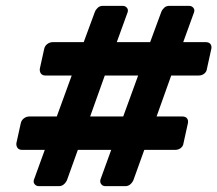

<svg xmlns="http://www.w3.org/2000/svg" viewBox="-20 -675 743 656"><path d="M113 -39Q104 -39 98.5 -45.5Q93 -52 96 -61L133 -163H55Q45 -163 40 -169.5Q35 -176 36 -186L51 -254Q53 -264 61.5 -270.5Q70 -277 80 -277H174L225 -417H135Q125 -417 120 -423.5Q115 -430 116 -440L131 -508Q133 -518 141.5 -524.5Q150 -531 160 -531H266L304 -634Q307 -642 314 -648.5Q321 -655 331 -655H399Q408 -655 413.5 -648.5Q419 -642 416 -633L379 -531H493L531 -634Q534 -642 541 -648.5Q548 -655 558 -655H626Q635 -655 640.5 -648.5Q646 -642 643 -633L606 -531H683Q694 -531 699 -524.5Q704 -518 702 -508L687 -440Q686 -430 678 -423.5Q670 -417 659 -417H565L515 -277H603Q614 -277 619 -270.5Q624 -264 622 -254L607 -186Q606 -176 598 -169.5Q590 -163 579 -163H473L436 -60Q432 -51 425 -45Q418 -39 408 -39H340Q331 -39 326 -45.5Q321 -52 323 -61L360 -163H246L209 -60Q205 -51 198 -45Q191 -39 181 -39ZM288 -277H401L452 -417H338Z"/></svg>

Font: Rubik SemiBold
Style: Italic
Weight: 600
Italic angle: -12°
Designer: Hubert and Fischer
Foundry: Hubert and Fischer
Version: Version 2.300;gftools[0.9.30]